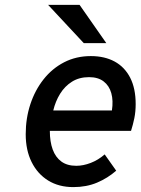

<svg xmlns="http://www.w3.org/2000/svg" viewBox="-20 -752 574 784"><path d="M279.5 12Q220 12 176.5 -15Q133 -42 109 -90.5Q85 -139 85 -204Q85 -269 104 -326.5Q123 -384 158 -428.2Q193 -472.5 242 -497.8Q291 -523 351 -523Q407 -523 448 -500.8Q489 -478.5 511.5 -434.8Q534 -391 534 -327Q534 -296 528.5 -269.2Q523 -242.5 515 -217.5H183.5Q183.5 -173.5 195.2 -141.5Q207 -109.5 230.8 -92.2Q254.5 -75 291.5 -75Q320 -75 350.5 -86.8Q381 -98.5 407.5 -121.5L454.5 -55Q419.5 -24.5 376.2 -6.2Q333 12 279.5 12ZM197.5 -301H437Q443 -341 434.5 -371.5Q426 -402 403.2 -419.5Q380.5 -437 343.5 -437Q303.5 -437 274 -418.5Q244.5 -400 225.5 -369.2Q206.5 -338.5 197.5 -301ZM322 -576 176.5 -732H305L414 -576Z"/></svg>

Font: Overpass Medium
Style: Italic
Weight: 500
Italic angle: -10°
Designer: Delve Withrington, Dave Bailey, Thomas Jockin
Foundry: Delve Fonts LLC
Version: Version 4.000